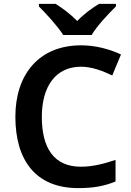

<svg xmlns="http://www.w3.org/2000/svg" viewBox="-20 -957 675 987"><path d="M305 -777H451C477 -822 539 -888 576 -924V-937H489C454 -916 411 -885 377 -849C342 -885 301 -915 266 -937H180V-924C217 -887 277 -822 305 -777ZM396 -614C452 -614 507 -593 557 -569L602 -677C540 -706 468 -724 397 -724C179 -724 59 -573 59 -357C59 -135 162 10 382 10C459 10 515 0 574 -24V-135C511 -114 455 -100 396 -100C258 -100 195 -195 195 -356C195 -515 268 -614 396 -614Z"/></svg>

Font: Noto Sans Thaana SemiBold
Style: Regular
Weight: 600
Designer: David Williams
Foundry: Google Inc.
Version: Version 3.001